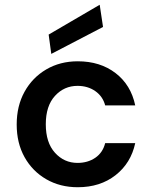

<svg xmlns="http://www.w3.org/2000/svg" viewBox="-20 -773 636 805"><path d="M306 12Q232 12 174 -21.5Q116 -55 83 -114Q50 -173 50 -251Q50 -329 83 -388.5Q116 -448 174 -482Q232 -516 306 -516Q400 -516 464.5 -466.5Q529 -417 547 -331H421Q411 -369 379.5 -391Q348 -413 305 -413Q249 -413 210.5 -371Q172 -329 172 -252Q172 -175 210.5 -132.5Q249 -90 305 -90Q348 -90 379.5 -111.5Q411 -133 421 -173H547Q529 -89 464.5 -38.5Q400 12 306 12ZM195 -547 184 -628 398 -753 412 -660Z"/></svg>

Font: DM Sans SemiBold
Style: Regular
Weight: 600
Designer: Colophon Foundry, Jonny Pinhorn
Foundry: Colophon Foundry
Version: Version 4.004; ttfautohint (v1.8.4.7-5d5b)